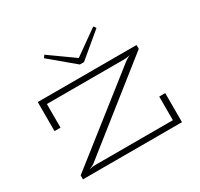

<svg xmlns="http://www.w3.org/2000/svg" viewBox="-195 -1223 1532 1471"><g transform="rotate(-30 571.5 -487.5)"><path d="M139 -35 880 -619Q892 -628 904 -634.5Q916 -641 922 -642L921 -644Q919 -644 905 -641Q891 -638 871 -638H188V-429H135V-686H1009V-652L268 -64Q251 -52 228 -44V-42Q233 -43 246.5 -45.5Q260 -48 274 -48H962V-257H1015V0H139ZM809 -953 595 -774H558L344 -953L360 -975L576 -821L793 -975Z"/></g></svg>

Font: BioRhyme Expanded Light
Style: Regular
Weight: 300
Width: 7
Designer: Aoife Mooney
Foundry: Aoife Mooney Type
Version: Version 1.001